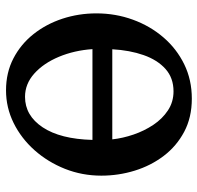

<svg xmlns="http://www.w3.org/2000/svg" viewBox="-30 -640 685 666"><g transform="rotate(90 313.0 -307.5)"><path d="M589.8 -315.9Q589.8 -249.5 566.2 -189.9Q542.5 -130.4 501.5 -84.2Q460.4 -38.1 407 -11.7Q353.5 14.6 293.9 14.6Q232.4 14.6 183.1 -11Q133.8 -36.6 98.9 -80.6Q64 -124.5 45.4 -180.9Q26.9 -237.3 26.9 -298.8Q26.9 -365.2 48.6 -425Q70.3 -484.9 109.9 -531Q149.4 -577.1 203.4 -603.5Q257.3 -629.9 322.8 -629.9Q387.7 -629.9 437.5 -603.5Q487.3 -577.1 521.2 -532.5Q555.2 -487.8 572.5 -431.6Q589.8 -375.5 589.8 -315.9ZM316.4 -51.3Q381.3 -51.3 422.1 -112.5Q462.9 -173.8 465.8 -285.2H150.9Q155.3 -222.2 177.5 -168.9Q199.7 -115.7 235.6 -83.5Q271.5 -51.3 316.4 -51.3ZM297.4 -566.4Q251 -566.4 219.7 -538.6Q188.5 -510.7 171.6 -462.6Q154.8 -414.6 151.4 -354H463.9Q460 -390.1 447.3 -427.5Q434.6 -464.8 413.6 -496.3Q392.6 -527.8 363.3 -547.1Q334 -566.4 297.4 -566.4Z"/></g></svg>

Font: Gentium Plus
Style: Bold
Weight: 700
Designer: Victor Gaultney, Annie Olsen, Iska Routamaa, Becca Hirsbrunner
Foundry: SIL International
Version: Version 6.101